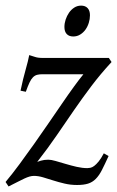

<svg xmlns="http://www.w3.org/2000/svg" viewBox="-22 -655 421 690"><path d="M378.9 -432.1Q338.9 -388.7 306.6 -345.9Q274.4 -303.2 243.9 -259Q213.4 -214.8 181.9 -168.7Q150.4 -122.6 111.8 -73.2Q113.3 -74.2 125 -77.6Q136.7 -81.1 151.9 -81.1Q161.6 -81.1 178 -76.4Q194.3 -71.8 213.9 -65.9Q233.4 -60.1 253.7 -55.4Q273.9 -50.8 292 -50.8Q296.4 -50.8 302.7 -52Q309.1 -53.2 316.4 -58.6Q323.7 -64 332.5 -74.7Q341.3 -85.4 351.1 -104L368.2 -94.2Q354.5 -64 344.2 -43.9Q334 -23.9 322 -12Q310.1 0 294.4 4.9Q278.8 9.8 254.9 9.8Q231 9.8 209.5 4.6Q188 -0.5 168.9 -6.6Q149.9 -12.7 132.6 -17.8Q115.2 -22.9 100.1 -22.9Q92.3 -22.9 84 -20.5Q75.7 -18.1 65.2 -13.2Q54.7 -8.3 41 -1.2Q27.3 5.9 8.8 15.1L-2 -1Q22.5 -30.3 48.6 -65.7Q74.7 -101.1 101.1 -138.4Q127.4 -175.8 153.1 -213.1Q178.7 -250.5 201.7 -283.9Q224.6 -317.4 244.1 -344.2Q263.7 -371.1 277.8 -388.2H130.9Q119.1 -388.2 111.1 -386Q103 -383.8 96.4 -377.2Q89.8 -370.6 84 -358.2Q78.1 -345.7 70.8 -325.2L51.8 -329.1Q61 -373 70.1 -404.5Q79.1 -436 83 -457Q92.3 -454.6 103 -450.7Q113.8 -446.8 130.9 -446.8H369.1L378.9 -432.1ZM301.3 -600.1Q301.3 -586.4 297.1 -573Q293 -559.6 285.2 -548.6Q277.3 -537.6 266.1 -530.8Q254.9 -523.9 241.2 -523.9Q226.1 -523.9 217.8 -532.7Q209.5 -541.5 209.5 -558.1Q209.5 -571.3 213.9 -584.7Q218.3 -598.1 226.1 -609.4Q233.9 -620.6 244.9 -627.7Q255.9 -634.8 269.5 -634.8Q284.7 -634.8 293 -625.7Q301.3 -616.7 301.3 -600.1Z"/></svg>

Font: GentiumAlt
Style: Italic
Weight: 400
Italic angle: -7°
Designer: J. Victor Gaultney
Version: Version 1.02; 2005; OFL release